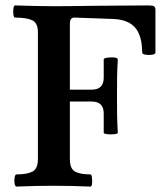

<svg xmlns="http://www.w3.org/2000/svg" viewBox="-20 -686 610 709"><path d="M41 3Q35.9 3 33.9 -8Q32 -19 33.9 -30.5Q35.9 -42 41 -42Q80.5 -42 100.2 -52.5Q120 -63 120 -99V-567Q120 -601 99.2 -611Q78.5 -621 36 -621Q31 -621 29.5 -632Q28 -643 29.5 -654.5Q31 -666 36 -666Q72 -665 107.5 -664Q143 -663 179 -663Q214 -663 248.5 -663.5Q283 -664 317.5 -664.5Q352 -665 386.5 -665Q421 -665 456 -665.5Q491 -666 525 -666Q542 -666 548 -663.2Q554 -660.3 554 -649V-492Q554 -486 542.1 -484Q530.2 -482 517.6 -484Q505 -486 505 -492Q505 -554 479 -584Q453 -614 397 -616L258 -621Q247 -622 242.5 -616Q238 -610 238 -597.5V-355H318Q341 -355 352 -366Q363 -377 363 -399V-466.3Q363 -471 376 -473Q389 -475 402 -473.7Q415 -472.4 415 -466Q412.8 -432 412.4 -398.5Q412 -365 412 -332Q412 -298 412.4 -264Q412.8 -229.9 415 -195.9Q415 -192 402 -190.5Q389 -189 376 -190.5Q363 -192 363 -196V-267Q363 -289 352 -300Q341 -311 318 -311H238V-99Q238 -63 257 -52.5Q275.9 -42 313.9 -42Q318 -42 319.5 -30.5Q321 -19 320 -8Q319 3 313.6 3Q245 0 176.6 0Q109.4 0 41 3Z"/></svg>

Font: Junicode VF
Style: Regular
Weight: 400
Designer: Peter S. Baker
Version: Version 2.213